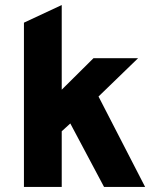

<svg xmlns="http://www.w3.org/2000/svg" viewBox="-20 -742 618 762"><path d="M556 0H393L259 -252L225 -221V0H75V-652L225 -722V-386L351 -511H528L371 -359Z"/></svg>

Font: Overpass Heavy
Style: Regular
Weight: 900
Designer: Delve Withrington, Thomas Jockin
Foundry: Delve Fonts
Version: Version 3.000;DELV;Overpass